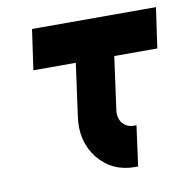

<svg xmlns="http://www.w3.org/2000/svg" viewBox="-63 -562 617 624"><g transform="rotate(-10 245.5 -250.0)"><path d="M82 -500 63 -367H203L179 -192Q168 -113 213 -56Q259 0 334 0H344L362 -133H353Q330 -133 316 -150Q303 -167 306 -192L330 -367H472L491 -500Z"/></g></svg>

Font: Unageo
Style: Bold-Italic
Weight: 700
Designer: Richard Sepsi
Foundry: Richard Sepsi
Version: Version 2.000